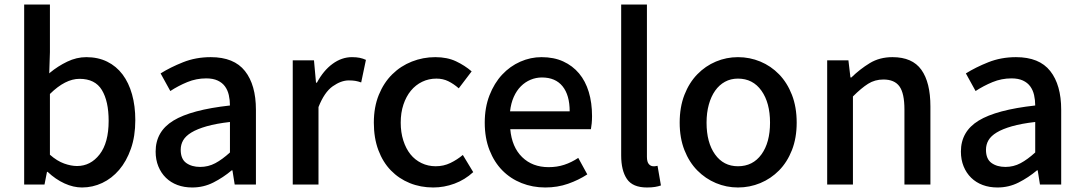

<svg xmlns="http://www.w3.org/2000/svg" viewBox="-20 -817 4794 850"><path d="M87 -797H201V-586L198 -492L201 -495Q236 -524 277.5 -544Q319 -564 362 -564Q414 -564 454.5 -544Q495 -524 522.5 -487.5Q550 -451 564.5 -399.5Q579 -348 579 -285Q579 -214 559.5 -158.5Q540 -103 507.5 -65Q475 -27 432.5 -7Q390 13 343 13Q305 13 265.5 -5Q226 -23 191 -56H188L177 0H87ZM201 -132Q233 -104 264 -93Q295 -82 321 -82Q381 -82 421 -133.5Q461 -185 461 -282Q461 -369 431 -418.5Q401 -468 332 -468Q269 -468 201 -401Z M831 13Q795 13 765.5 2Q736 -9 714.5 -30Q693 -51 681 -80.5Q669 -110 669 -146Q669 -235 747.5 -283Q826 -331 998 -350Q998 -374 993 -396Q988 -418 976 -434.5Q964 -451 943.5 -460.5Q923 -470 893 -470Q849 -470 809 -453.5Q769 -437 734 -414L691 -492Q734 -519 790.5 -541.5Q847 -564 913 -564Q1016 -564 1064.5 -502.5Q1113 -441 1113 -331V0H1019L1009 -63H1006Q968 -31 924.5 -9Q881 13 831 13ZM866 -78Q902 -78 933 -94.5Q964 -111 998 -142V-277Q937 -270 895 -258Q853 -246 827.5 -230.5Q802 -215 791 -196Q780 -177 780 -154Q780 -113 804.5 -95.5Q829 -78 866 -78Z M1276 -550H1370L1379 -451H1383Q1412 -505 1452.5 -534.5Q1493 -564 1538 -564Q1558 -564 1572.5 -561Q1587 -558 1600 -552L1579 -452Q1565 -457 1553 -459Q1541 -461 1524 -461Q1490 -461 1453 -435Q1416 -409 1390 -343V0H1276Z M1898 13Q1842 13 1794 -6.5Q1746 -26 1710.5 -62.5Q1675 -99 1655 -152.5Q1635 -206 1635 -274Q1635 -343 1657 -397Q1679 -451 1716.5 -488Q1754 -525 1803.5 -544.5Q1853 -564 1907 -564Q1960 -564 1999 -545.5Q2038 -527 2068 -501L2011 -426Q1988 -446 1964.5 -457.5Q1941 -469 1912 -469Q1878 -469 1849 -455Q1820 -441 1799 -415.5Q1778 -390 1766 -354Q1754 -318 1754 -274Q1754 -231 1765.5 -195Q1777 -159 1797 -134Q1817 -109 1846 -95Q1875 -81 1909 -81Q1944 -81 1974 -95.5Q2004 -110 2029 -131L2075 -55Q2038 -21 1992 -4Q1946 13 1898 13Z M2394 13Q2338 13 2289 -6.5Q2240 -26 2204 -62.5Q2168 -99 2147 -152.5Q2126 -206 2126 -274Q2126 -341 2147 -395Q2168 -449 2203 -486.5Q2238 -524 2283.5 -544Q2329 -564 2377 -564Q2432 -564 2473.5 -545Q2515 -526 2543.5 -492Q2572 -458 2586.5 -410Q2601 -362 2601 -303Q2601 -286 2599.5 -270.5Q2598 -255 2596 -245H2239Q2246 -166 2291.5 -121.5Q2337 -77 2409 -77Q2446 -77 2478 -87.5Q2510 -98 2540 -118L2580 -45Q2542 -20 2495 -3.5Q2448 13 2394 13ZM2502 -324Q2502 -396 2470.5 -435Q2439 -474 2379 -474Q2353 -474 2329 -464Q2305 -454 2286 -435Q2267 -416 2254.5 -388Q2242 -360 2238 -324Z M2844 13Q2781 13 2755.5 -24.5Q2730 -62 2730 -129V-797H2844V-123Q2844 -100 2852.5 -90.5Q2861 -81 2872 -81Q2876 -81 2879.5 -81Q2883 -81 2891 -83L2906 4Q2895 8 2880 10.5Q2865 13 2844 13Z M3247 13Q3196 13 3149.5 -6.5Q3103 -26 3067 -62.5Q3031 -99 3010 -152.5Q2989 -206 2989 -274Q2989 -343 3010 -397Q3031 -451 3067 -488Q3103 -525 3149.5 -544.5Q3196 -564 3247 -564Q3299 -564 3346 -544.5Q3393 -525 3429 -488Q3465 -451 3486 -397Q3507 -343 3507 -274Q3507 -206 3486 -152.5Q3465 -99 3429 -62.5Q3393 -26 3346 -6.5Q3299 13 3247 13ZM3247 -81Q3313 -81 3351 -133.5Q3389 -186 3389 -274Q3389 -362 3351 -415.5Q3313 -469 3247 -469Q3215 -469 3189.5 -455Q3164 -441 3146 -415.5Q3128 -390 3118 -354Q3108 -318 3108 -274Q3108 -186 3145.5 -133.5Q3183 -81 3247 -81Z M3736 -550 3745 -474H3749Q3787 -511 3830.5 -537.5Q3874 -564 3931 -564Q4019 -564 4059 -508Q4099 -452 4099 -346V0H3984V-332Q3984 -404 3962 -434.5Q3940 -465 3891 -465Q3853 -465 3823 -446Q3793 -427 3756 -390V0H3642V-550Z M4396 13Q4360 13 4330.5 2Q4301 -9 4279.5 -30Q4258 -51 4246 -80.5Q4234 -110 4234 -146Q4234 -235 4312.5 -283Q4391 -331 4563 -350Q4563 -374 4558 -396Q4553 -418 4541 -434.5Q4529 -451 4508.5 -460.5Q4488 -470 4458 -470Q4414 -470 4374 -453.5Q4334 -437 4299 -414L4256 -492Q4299 -519 4355.5 -541.5Q4412 -564 4478 -564Q4581 -564 4629.5 -502.5Q4678 -441 4678 -331V0H4584L4574 -63H4571Q4533 -31 4489.5 -9Q4446 13 4396 13ZM4431 -78Q4467 -78 4498 -94.5Q4529 -111 4563 -142V-277Q4502 -270 4460 -258Q4418 -246 4392.5 -230.5Q4367 -215 4356 -196Q4345 -177 4345 -154Q4345 -113 4369.5 -95.5Q4394 -78 4431 -78Z"/></svg>

Font: Kinto Sans Med
Style: Regular
Weight: 500
Designer: Authors: Ryoko NISHIZUKA  (kana & ideographs); Paul D. Hunt (Latin, Greek & Cyrillic); Wenlong ZHANG  (bopomofo); Sandol
Foundry: Adobe Systems Incorporated, ookami Inc.
Version: Version 0.001